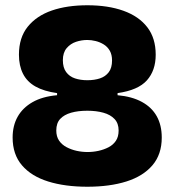

<svg xmlns="http://www.w3.org/2000/svg" viewBox="-20 -695 663 730"><path d="M312 15Q227 15 163 -5Q99 -25 63.5 -66.5Q28 -108 28 -172Q28 -217 47 -251Q66 -285 103.5 -306.5Q141 -328 197 -333V-340L312 -365L427 -340V-333Q482 -328 519.5 -307.5Q557 -287 576 -253Q595 -219 595 -172Q595 -108 559.5 -66.5Q524 -25 460.5 -5Q397 15 312 15ZM313 -117Q334 -117 354.5 -121.5Q375 -126 392.5 -135Q410 -144 420.5 -159.5Q431 -175 431 -199Q431 -226 415.5 -242.5Q400 -259 373 -266.5Q346 -274 312 -274Q277 -274 250.5 -266.5Q224 -259 209 -243Q194 -227 194 -199Q194 -176 204.5 -160.5Q215 -145 233 -135.5Q251 -126 271.5 -121.5Q292 -117 313 -117ZM312 -390Q339 -390 360 -397Q381 -404 393.5 -420.5Q406 -437 406 -465Q406 -487 397.5 -502Q389 -517 374.5 -526Q360 -535 343.5 -539Q327 -543 312 -543Q290 -543 269 -536Q248 -529 233.5 -512Q219 -495 219 -466Q219 -438 231.5 -421Q244 -404 265 -397Q286 -390 312 -390ZM312 -295 197 -331V-341Q147 -348 115 -366Q83 -384 67.5 -414.5Q52 -445 52 -487Q52 -552 85.5 -593.5Q119 -635 177 -655Q235 -675 312 -675Q391 -675 449.5 -654Q508 -633 540 -591.5Q572 -550 572 -487Q572 -427 538.5 -389.5Q505 -352 427 -341V-331Z"/></svg>

Font: Bricolage Grotesque 72pt ExtraBold
Style: Regular
Weight: 800
Designer: Mathieu Triay
Foundry: Atelier Triay
Version: Version 1.001;gftools[0.9.33.dev8+g029e19f]